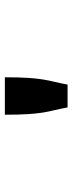

<svg xmlns="http://www.w3.org/2000/svg" viewBox="226 -931 298 790"><g transform="rotate(-90 375.0 -536.0)"><path d="M298 -665H452Q452 -605 449.5 -569Q447 -533 443 -508.5Q439 -484 433.5 -461.5Q428 -439 422 -407H328Q322 -439 316.5 -461.5Q311 -484 307 -508Q303 -532 300.5 -568.5Q298 -605 298 -665Z"/></g></svg>

Font: Inconsolata ExtraExpanded ExtraBold
Style: Regular
Weight: 800
Width: 8
Monospace: yes
Designer: Raph Levien, Cyreal, Brenton Simpson
Foundry: Raph Levien, Cyreal, Google
Version: Version 3.001; ttfautohint (v1.8.2.53-6de2)